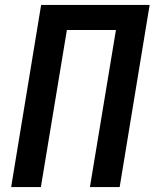

<svg xmlns="http://www.w3.org/2000/svg" viewBox="-20 -755 640 775"><path d="M25 0 146 -735H584L463 0H343L448 -634H250L145 0Z"/></svg>

Font: Zed Sans Extended
Style: Bold Italic
Weight: 700
Width: 7
Italic angle: -9°
Designer: Belleve Invis
Foundry: Belleve Invis
Version: Version 1.0.0; ttfautohint (v1.8.4)